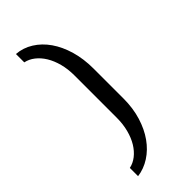

<svg xmlns="http://www.w3.org/2000/svg" viewBox="-325 -927 1175 1175"><g transform="rotate(-45 262.5 -339.5)"><path d="M97.7 118.2Q131.3 111.3 160.6 88.4Q189.9 65.4 211.7 29.8Q233.4 -5.9 245.8 -53Q258.3 -100.1 258.3 -155.8V-522Q258.3 -577.6 245.8 -624.5Q233.4 -671.4 211.7 -707Q189.9 -742.7 160.6 -765.6Q131.3 -788.6 97.7 -795.4V-867.7Q155.8 -863.3 205.8 -832Q255.9 -800.8 292.5 -748.3Q329.1 -695.8 349.9 -624.5Q370.6 -553.2 370.6 -468.8V-209.5Q370.6 -126.5 349.1 -56.4Q327.6 13.7 290.5 65.9Q253.4 118.2 203.6 150.1Q153.8 182.1 97.7 189.5V118.2Z"/></g></svg>

Font: Atomic Age
Style: Regular
Weight: 400
Version: Version 1.007; ttfautohint (v1.4.1) -l 6 -r 46 -G 0 -x 0 -H 